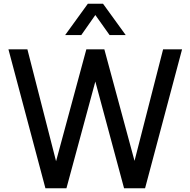

<svg xmlns="http://www.w3.org/2000/svg" viewBox="-20 -1003 1015 1023"><path d="M334 0H222L25 -740H126L291 -96L266 -97L440 -740H536L710 -97L684 -96L849 -740H950L753 0H641L476 -613H500ZM413 -816H327L448 -983H529L650 -816H564L488 -923Z"/></svg>

Font: Be Vietnam Pro Variable Thin
Style: Regular
Weight: 100
Designer: Lam Bao, Tony Le, Vietanh Nguyen
Foundry: Yellow Type Foundry
Version: Version 1.002